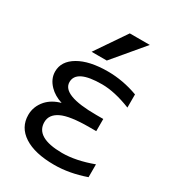

<svg xmlns="http://www.w3.org/2000/svg" viewBox="-186 -860 878 974"><g transform="rotate(30 253.0 -373.0)"><path d="M284.2 -757.8H401.4L252 -580.1H163.1ZM133.8 -151.4Q133.8 -61.5 289.1 -60.5Q370.1 -60.5 467.8 -96.7V-21.5Q373 11.7 285.2 11.7Q170.9 11.7 107.9 -29.3Q44.9 -70.3 44.9 -142.6Q44.9 -192.4 80.1 -232.4Q110.4 -265.6 161.1 -279.3Q115.2 -293.9 86.9 -323.2Q52.7 -358.4 52.7 -401.4Q52.7 -461.9 115.2 -498.5Q177.7 -535.2 285.2 -535.2Q374 -535.2 461.9 -502.9V-425.8Q366.2 -463.9 292 -463.9Q142.6 -463.9 142.6 -391.6Q142.6 -314.5 343.8 -314.5H384.8V-243.2H343.8Q230.5 -243.2 182.1 -219.7Q133.8 -196.3 133.8 -151.4Z"/></g></svg>

Font: Gen Shin Gothic Regular
Style: Regular
Weight: 400
Designer: [Source Han Sans]
Ryoko NISHIZUKA  (kana & ideographs); Paul D. Hunt (Latin, Greek & Cyrillic); Wenlong ZHANG  (bopomofo
Version: Version 1.002.20150607